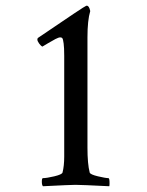

<svg xmlns="http://www.w3.org/2000/svg" viewBox="-20 -647 513 670"><path d="M127.9 -484.4Q122.1 -487.3 116.2 -495.6Q110.4 -503.9 110.4 -508.8Q110.4 -512.7 112.3 -514.6Q277.3 -627 281.2 -627H283.2Q291 -627 294.9 -608.4Q285.2 -576.2 285.2 -516.6V-131.8Q285.2 -75.2 293 -44.9Q294.9 -38.1 321.8 -31.7Q348.6 -25.4 358.4 -25.4Q362.3 -25.4 362.3 -7.8Q362.3 1 361.3 2.9Q263.7 -2 243.2 -2Q227.5 -2 129.9 2.9Q126 -1 126 -13.2Q126 -25.4 129.9 -25.4Q142.6 -25.4 169.4 -31.7Q196.3 -38.1 198.2 -44.9Q204.1 -68.4 204.1 -100.6V-452.1Q204.1 -480.5 202.1 -495.1Q200.2 -509.8 197.8 -513.2Q195.3 -516.6 190.4 -516.6Q184.6 -516.6 173.3 -510.7Q162.1 -504.9 147.5 -496.1Q132.8 -487.3 127.9 -484.4Z"/></svg>

Font: Crimson Text
Style: Regular
Weight: 400
Version: Version 0.13